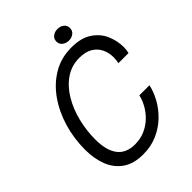

<svg xmlns="http://www.w3.org/2000/svg" viewBox="-249 -1011 1148 1148"><g transform="rotate(-45 325.0 -437.0)"><path d="M596.5 -256.5Q587 -212 561.8 -165.2Q536.5 -118.5 495.8 -78.8Q455 -39 400.5 -14.5Q346 10 278 10Q199.5 10 149.2 -24.5Q99 -59 75.2 -119.2Q51.5 -179.5 51.5 -256.5Q51.5 -350 77.2 -437.5Q103 -525 151.8 -594.8Q200.5 -664.5 269.8 -705.5Q339 -746.5 426 -746.5Q507 -746.5 556.2 -713.8Q605.5 -681 627.5 -630.5Q649.5 -580 649.5 -526.5Q649.5 -513 648 -501.5Q646.5 -490 644 -481H558.5Q560 -488.5 561.8 -501.2Q563.5 -514 563.5 -525Q563.5 -565 547.8 -597.5Q532 -630 499.5 -649.5Q467 -669 416.5 -669Q349 -669 297 -633Q245 -597 209.5 -537Q174 -477 156 -403.8Q138 -330.5 138 -256Q138 -164 174.5 -115.5Q211 -67 286.5 -67Q331 -67 368.8 -83.2Q406.5 -99.5 435.8 -127Q465 -154.5 484.2 -188.2Q503.5 -222 511 -256.5ZM445 -785.5Q422 -785.5 404.8 -798.8Q387.5 -812 387.5 -834.5Q387.5 -857.5 404.8 -870.5Q422 -883.5 445 -883.5Q468.5 -883.5 485.5 -870.5Q502.5 -857.5 502.5 -834.5Q502.5 -811.5 485.5 -798.5Q468.5 -785.5 445 -785.5Z"/></g></svg>

Font: Epilogue
Style: Italic
Weight: 400
Italic angle: -12°
Designer: Tyler Finck
Foundry: Etcetera Type Co
Version: Version 2.112